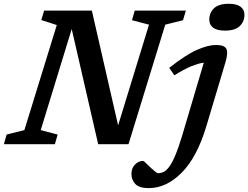

<svg xmlns="http://www.w3.org/2000/svg" viewBox="-44 -763 1313 1016"><path d="M261 -51 246.5 0H-23.5L-9 -51L85 -74.5L256.5 -630.5L174.5 -657L189.5 -707H442L581 -99.5L744.5 -632.5L654.5 -656L669 -707H939.5L924.5 -656L830.5 -632.5L636 0H475.5L335.5 -609.5L171.5 -74.5ZM1063.5 -659Q1063.5 -695.5 1088.5 -719.2Q1113.5 -743 1166 -743Q1208.5 -743 1229 -727.5Q1249.5 -712 1249.5 -685Q1249.5 -648.5 1224.5 -624.8Q1199.5 -601 1146.5 -601Q1104.5 -601 1084 -616.5Q1063.5 -632 1063.5 -659ZM1048.5 -97Q999 69 917.5 150.8Q836 232.5 743.5 232.5Q693 232.5 672.2 210.8Q651.5 189 651.5 157Q651.5 127.5 670 108Q688.5 88.5 713.5 88.5Q716.5 88.5 727.5 99.5Q738.5 110.5 754 125Q785 153.5 792 153.5Q807 153.5 821.5 146.8Q836 140 851.2 119.8Q866.5 99.5 883.2 60Q900 20.5 920 -45.5L1034.5 -431.5Q1005 -427.5 967.2 -412Q929.5 -396.5 878.5 -364.5L851.5 -404Q940.5 -474 999 -499.5Q1057.5 -525 1099 -525Q1144 -525 1154 -504.2Q1164 -483.5 1148.5 -431.5Z"/></svg>

Font: Newsreader Caption Medium
Style: Italic
Weight: 500
Italic angle: -17°
Designer: Hugues Gentile
Foundry: Production Type
Version: Version 1.001